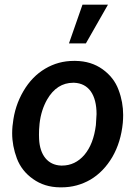

<svg xmlns="http://www.w3.org/2000/svg" viewBox="-20 -802 597 832"><path d="M278.8 -613.8H352.1L447.8 -781.7H337.4ZM34.2 -255.9C33.2 -245.1 32.7 -234.9 32.7 -224.6C32.7 -188 39.6 -151.4 53.2 -115.2C66.9 -79.1 90.3 -49.3 123 -26.4C155.8 -2.9 194.3 9.3 239.3 9.8C241.7 9.8 244.1 9.8 247.1 9.8C292 9.8 333.5 -1.5 371.6 -23.4C409.7 -45.9 441.4 -78.6 466.8 -121.6C491.7 -164.6 506.8 -213.9 512.2 -270C513.2 -281.7 513.7 -293 513.7 -303.7C513.7 -340.3 507.3 -377 493.7 -412.6C480.5 -448.7 457 -478.5 424.3 -502C391.6 -525.4 352.5 -537.6 307.1 -538.1C304.7 -538.1 302.2 -538.1 299.8 -538.1C254.9 -538.1 213.9 -526.9 175.8 -504.4C137.7 -481.9 106.4 -449.7 81.5 -407.2C56.6 -364.7 41 -317.9 35.6 -266.1ZM149.4 -199.2C148.9 -205.1 148.9 -211.4 148.9 -218.3C148.9 -231.9 149.4 -248 151.4 -266.1C155.8 -305.7 167 -340.3 184.1 -370.6C211.9 -418.9 250 -443.4 297.4 -443.4C298.8 -443.4 299.8 -443.4 301.3 -443.4C364.3 -440.9 398.4 -391.1 398.4 -307.6L395.5 -259.8C388.7 -205.1 372.1 -162.1 345.7 -130.9C319.3 -100.1 286.6 -84.5 248.5 -84.5C247.6 -84.5 246.1 -84.5 245.1 -84.5C186.5 -86.4 152.8 -130.9 149.4 -199.2Z"/></svg>

Font: Roboto Medium
Style: Italic
Weight: 500
Italic angle: -12°
Designer: Google
Version: Version 2.137; 2017